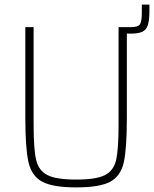

<svg xmlns="http://www.w3.org/2000/svg" viewBox="-20 -806 669 834"><path d="M629 -786V-756Q629 -717 622 -696.5Q615 -676 598 -668Q581 -660 548 -660H531V-294Q531 -162 518 -102Q505 -42 459.5 -17Q414 8 311 8Q209 8 163 -17Q117 -42 103.5 -102.5Q90 -163 90 -294V-688H126V-264Q126 -158 137 -111.5Q148 -65 186 -45.5Q224 -26 311 -26Q398 -26 436 -45.5Q474 -65 484.5 -111.5Q495 -158 495 -264V-688H548Q579 -688 587.5 -700Q596 -712 596 -749V-786Z"/></svg>

Font: Saira Semi Condensed Thin
Style: Regular
Weight: 100
Width: 4
Designer: Hector Gatti with collaboration of the Omnibus-Type team
Foundry: Omnibus-Type
Version: Version 1.001; ttfautohint (v1.8)